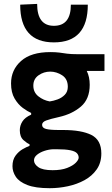

<svg xmlns="http://www.w3.org/2000/svg" viewBox="-20 -784 587 1008"><path d="M241 204Q166 204 123.2 187.2Q80.5 170.5 63 144Q45.5 117.5 45.5 88.5Q45.5 55 61.5 33.2Q77.5 11.5 98.8 -0.8Q120 -13 135 -18V-27Q123 -31 103.5 -48.2Q84 -65.5 84 -100.5Q84 -125 97.8 -146.5Q111.5 -168 143.5 -182V-191Q125 -199 100 -217.2Q75 -235.5 56.5 -267Q38 -298.5 38 -346Q38 -417 90.5 -463.8Q143 -510.5 244.5 -510.5Q271 -510.5 291 -508Q311 -505 332.5 -502.2Q354 -499.5 386 -499.5H528.5V-411.5H435.5Q451 -380.5 451 -339Q451 -264 404.8 -224.5Q358.5 -185 289 -169.5Q244 -159.5 222.5 -151.5Q201 -143.5 201 -128.5Q201 -112.5 221.8 -107Q242.5 -101.5 290 -101.5H310.5Q408.5 -101.5 460.2 -75.2Q512 -49 512 21.5Q512 70.5 487.8 105.2Q463.5 140 423.8 161.8Q384 183.5 336.2 193.8Q288.5 204 241 204ZM241 -251.5Q260 -254 282 -262Q304 -270 320 -286.2Q336 -302.5 336 -328.5Q336 -369.5 306.2 -388.8Q276.5 -408 243.5 -408Q210 -408 182.5 -388.8Q155 -369.5 155 -334.5Q155 -299.5 181.2 -278.5Q207.5 -257.5 241 -251.5ZM256 109.5Q302 109.5 332.2 97.8Q362.5 86 377.8 70.5Q393 55 393 43.5Q393 30 383.5 20Q374 10 348.8 4.8Q323.5 -0.5 275.5 -0.5H259Q236 0.5 212.8 8.2Q189.5 16 174 28.8Q158.5 41.5 158.5 58Q158.5 77.5 181.2 93.5Q204 109.5 256 109.5ZM263 -561.5Q86 -561.5 86 -759.5L175 -763.5Q175 -648.5 263 -648.5Q352 -648.5 352 -759.5H441Q441 -561.5 263 -561.5Z"/></svg>

Font: Heraclito SemiBold
Style: Regular
Weight: 600
Designer: Kostas Bartsokas (font) & Cristiano Sobral (main changes)
Foundry: Kostas Bartsokas (font) & Cristiano Sobral (main changes)
Version: Version 1.00;July 8, 2020;FontCreator 13.0.0.2655 64-bit